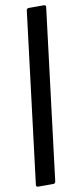

<svg xmlns="http://www.w3.org/2000/svg" viewBox="-95 -794 385 908"><g transform="rotate(-10 98.0 -340.0)"><path d="M2 70 103 -750Q103 -754 106 -757Q109 -760 114 -760H187Q192 -760 194.5 -757Q197 -754 196 -750L95 70Q93 80 84 80H11Q6 80 3.5 77Q1 74 2 70Z"/></g></svg>

Font: Barlow Condensed Medium
Style: Italic
Weight: 500
Width: 3
Italic angle: -7°
Designer: Jeremy Tribby
Foundry: Tribby Type
Version: Version 1.408